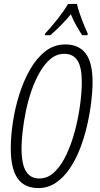

<svg xmlns="http://www.w3.org/2000/svg" viewBox="-20 -951 510 981"><path d="M176 10Q105 10 70 -39.5Q35 -89 35 -193Q35 -253 45.5 -324.5Q56 -396 78 -466.5Q100 -537 133 -595Q166 -653 211 -688.5Q256 -724 314 -724Q383 -724 418 -677.5Q453 -631 453 -532Q453 -486 446 -428.5Q439 -371 425 -310Q411 -249 389 -192Q367 -135 336 -89.5Q305 -44 265 -17Q225 10 176 10ZM180 -39Q225 -39 260 -73.5Q295 -108 321 -164.5Q347 -221 364 -287Q381 -353 389.5 -417.5Q398 -482 398 -532Q398 -607 376 -641.5Q354 -676 309 -676Q270 -676 239 -650.5Q208 -625 183.5 -582.5Q159 -540 141 -488Q123 -436 112 -382Q101 -328 95.5 -278.5Q90 -229 90 -194Q90 -112 113 -75.5Q136 -39 180 -39ZM211 -780Q242 -813 274 -853.5Q306 -894 328 -931H373Q377 -912 387 -882.5Q397 -853 408.5 -825Q420 -797 428 -780L427 -771H400Q386 -792 370 -820Q354 -848 342 -878Q318 -849 291 -821.5Q264 -794 237 -771H209Z"/></svg>

Font: Noto Sans ExtraCondensed Light
Style: Italic
Weight: 300
Width: 2
Italic angle: -12°
Designer: Monotype Design Team
Foundry: Monotype Imaging Inc.
Version: Version 2.013; ttfautohint (v1.8.4.7-5d5b)